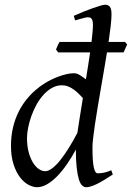

<svg xmlns="http://www.w3.org/2000/svg" viewBox="-20 -762 551 802"><path d="M303.2 -207Q307.6 -236.3 313.5 -273.7Q319.3 -311 326.2 -352.5Q317.9 -361.3 308.3 -370.8Q298.8 -380.4 287.8 -388.2Q276.9 -396 264.6 -400.9Q252.4 -405.8 238.8 -405.8Q216.3 -405.8 197 -394.8Q177.7 -383.8 161.4 -365.7Q145 -347.7 132.3 -324.5Q119.6 -301.3 110.8 -276.6Q102.1 -252 97.4 -228Q92.8 -204.1 92.8 -185.1Q92.8 -153.3 99.4 -127.9Q106 -102.5 116.7 -84.5Q127.4 -66.4 141.1 -56.6Q154.8 -46.9 168.9 -46.9Q182.1 -46.9 198.2 -59.1Q214.4 -71.3 231.7 -93Q249 -114.7 267.3 -144Q285.6 -173.3 303.2 -207ZM451.2 -33.2Q409.7 -5.4 383.1 7.3Q356.4 20 339.8 20Q330.6 20 322.8 12.5Q314.9 4.9 309.3 -13.4Q303.7 -31.7 300.3 -62Q296.9 -92.3 296.9 -137.2Q280.3 -106.4 261 -78.1Q241.7 -49.8 220.7 -27.8Q199.7 -5.9 177.7 7.1Q155.8 20 134.8 20Q118.2 20 99.1 10Q80.1 0 63.7 -21.2Q47.4 -42.5 36.6 -75.4Q25.9 -108.4 25.9 -153.8Q25.9 -192.4 34.2 -228.8Q42.5 -265.1 59.3 -298.1Q76.2 -331.1 101.8 -359.6Q127.4 -388.2 162.1 -411.1Q175.8 -419.9 191.7 -428Q207.5 -436 224.1 -442.1Q240.7 -448.2 257.3 -452.1Q273.9 -456.1 289.1 -456.1Q301.3 -456.1 313.7 -448.2Q326.2 -440.4 338.9 -430.7Q343.8 -460 348.1 -488.3Q352.5 -516.6 356.4 -543H223.1L213.9 -555.2Q216.8 -562.5 220.7 -571.3Q224.6 -580.1 229 -586.9H362.3Q364.7 -608.9 366.5 -627Q368.2 -645 368.2 -657.2Q368.2 -668.5 366.5 -675Q364.7 -681.6 361.6 -684.8Q358.4 -688 354.5 -689Q350.6 -689.9 346.2 -689.9Q341.8 -689.9 333.3 -687.7Q324.7 -685.5 315.9 -683.1Q305.7 -680.2 293.9 -676.8L288.1 -695.8Q308.6 -705.1 329.3 -713.4Q350.1 -721.7 367.9 -728Q385.7 -734.4 399.4 -738.3Q413.1 -742.2 418.9 -742.2Q432.6 -742.2 439.2 -733.4Q445.8 -724.6 445.8 -702.1Q445.8 -683.6 442.4 -653.6Q439 -623.5 433.6 -586.9H502L511.2 -576.2L496.1 -543H426.8Q420.9 -506.3 414.1 -466.8Q407.2 -427.2 400.6 -388.2Q394 -349.1 387.7 -312Q381.3 -274.9 376.7 -242.9Q372.1 -210.9 369.1 -186Q366.2 -161.1 366.2 -146Q366.2 -89.4 371.6 -63.7Q377 -38.1 388.2 -38.1Q400.9 -38.1 414.3 -40.8Q427.7 -43.5 444.8 -50.8Z"/></svg>

Font: Gentium Plus Eur
Style: Italic
Weight: 400
Italic angle: -8°
Designer: J. Victor Gaultney, Annie Olsen, Iska Routamaa, Becca Hirsbrunner
Foundry: SIL International
Version: Version 5.000